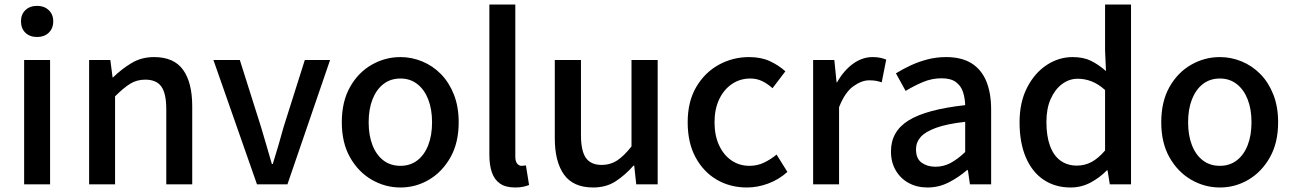

<svg xmlns="http://www.w3.org/2000/svg" viewBox="-20 -817 5734 851"><path d="M87 0V-551H202V0ZM145 -653Q112 -653 92.5 -672Q73 -691 73 -723Q73 -753 92.5 -772Q112 -791 145 -791Q176 -791 196 -772Q216 -753 216 -723Q216 -691 196 -672Q176 -653 145 -653Z M375 0V-551H469L479 -474H481Q519 -511 563 -537.5Q607 -564 663 -564Q751 -564 791.5 -507.5Q832 -451 832 -346V0H717V-332Q717 -403 695 -433.5Q673 -464 624 -464Q586 -464 556.5 -445.5Q527 -427 490 -390V0Z M1119 0 926 -551H1043L1137 -254Q1149 -214 1161 -172.5Q1173 -131 1185 -90H1189Q1202 -131 1214 -172.5Q1226 -214 1237 -254L1331 -551H1443L1254 0Z M1755 14Q1687 14 1627.5 -20.5Q1568 -55 1531.5 -119.5Q1495 -184 1495 -275Q1495 -367 1531.5 -431.5Q1568 -496 1627.5 -530Q1687 -564 1755 -564Q1805 -564 1852 -544.5Q1899 -525 1935 -488Q1971 -451 1992 -397.5Q2013 -344 2013 -275Q2013 -184 1976.5 -119.5Q1940 -55 1881.5 -20.5Q1823 14 1755 14ZM1755 -82Q1798 -82 1829.5 -106Q1861 -130 1878 -173.5Q1895 -217 1895 -275Q1895 -333 1878 -376.5Q1861 -420 1829.5 -444.5Q1798 -469 1755 -469Q1711 -469 1679.5 -444.5Q1648 -420 1631 -376.5Q1614 -333 1614 -275Q1614 -217 1631 -173.5Q1648 -130 1679.5 -106Q1711 -82 1755 -82Z M2263 14Q2221 14 2196 -3.5Q2171 -21 2160 -53.5Q2149 -86 2149 -130V-797H2264V-124Q2264 -101 2272.5 -91.5Q2281 -82 2291 -82Q2295 -82 2299 -82.5Q2303 -83 2311 -84L2325 3Q2315 7 2300 10.5Q2285 14 2263 14Z M2609 14Q2521 14 2480 -43Q2439 -100 2439 -204V-551H2555V-218Q2555 -148 2577 -117Q2599 -86 2647 -86Q2685 -86 2715 -105.5Q2745 -125 2779 -168V-551H2895V0H2800L2791 -83H2788Q2750 -40 2708 -13Q2666 14 2609 14Z M3291 14Q3216 14 3157 -20.5Q3098 -55 3063 -119.5Q3028 -184 3028 -275Q3028 -367 3066 -431.5Q3104 -496 3166 -530Q3228 -564 3300 -564Q3353 -564 3392 -546Q3431 -528 3461 -501L3404 -426Q3382 -446 3358 -457.5Q3334 -469 3306 -469Q3260 -469 3224 -444.5Q3188 -420 3167.5 -376.5Q3147 -333 3147 -275Q3147 -217 3167 -173.5Q3187 -130 3222 -106Q3257 -82 3302 -82Q3337 -82 3367 -96.5Q3397 -111 3422 -132L3470 -55Q3432 -21 3385 -3.5Q3338 14 3291 14Z M3584 0V-551H3678L3688 -452H3690Q3720 -505 3761 -534.5Q3802 -564 3847 -564Q3867 -564 3881 -561Q3895 -558 3908 -553L3888 -452Q3873 -457 3861 -459Q3849 -461 3832 -461Q3799 -461 3762 -434.5Q3725 -408 3699 -342V0Z M4091 14Q4044 14 4007.5 -6Q3971 -26 3950 -62Q3929 -98 3929 -146Q3929 -235 4007.5 -283.5Q4086 -332 4258 -351Q4257 -383 4248 -410Q4239 -437 4216.5 -453.5Q4194 -470 4153 -470Q4110 -470 4070 -453Q4030 -436 3994 -414L3951 -492Q3980 -510 4015 -526.5Q4050 -543 4090 -553.5Q4130 -564 4173 -564Q4242 -564 4286 -536.5Q4330 -509 4351.5 -457Q4373 -405 4373 -331V0H4279L4270 -63H4266Q4229 -31 4185 -8.5Q4141 14 4091 14ZM4126 -78Q4162 -78 4193 -94.5Q4224 -111 4258 -143V-277Q4177 -268 4129 -250.5Q4081 -233 4060.5 -209.5Q4040 -186 4040 -155Q4040 -114 4065 -96Q4090 -78 4126 -78Z M4725 14Q4657 14 4606 -20Q4555 -54 4527 -119Q4499 -184 4499 -275Q4499 -364 4532.5 -429Q4566 -494 4619.5 -529Q4673 -564 4734 -564Q4782 -564 4815.5 -547.5Q4849 -531 4882 -502L4878 -593V-797H4993V0H4899L4889 -62H4886Q4855 -30 4814 -8Q4773 14 4725 14ZM4753 -83Q4788 -83 4818 -99Q4848 -115 4878 -150V-418Q4848 -445 4818 -456.5Q4788 -468 4757 -468Q4719 -468 4687.5 -444.5Q4656 -421 4637 -378.5Q4618 -336 4618 -276Q4618 -214 4634 -170.5Q4650 -127 4680.5 -105Q4711 -83 4753 -83Z M5387 14Q5319 14 5259.5 -20.5Q5200 -55 5163.5 -119.5Q5127 -184 5127 -275Q5127 -367 5163.5 -431.5Q5200 -496 5259.5 -530Q5319 -564 5387 -564Q5437 -564 5484 -544.5Q5531 -525 5567 -488Q5603 -451 5624 -397.5Q5645 -344 5645 -275Q5645 -184 5608.5 -119.5Q5572 -55 5513.5 -20.5Q5455 14 5387 14ZM5387 -82Q5430 -82 5461.5 -106Q5493 -130 5510 -173.5Q5527 -217 5527 -275Q5527 -333 5510 -376.5Q5493 -420 5461.5 -444.5Q5430 -469 5387 -469Q5343 -469 5311.5 -444.5Q5280 -420 5263 -376.5Q5246 -333 5246 -275Q5246 -217 5263 -173.5Q5280 -130 5311.5 -106Q5343 -82 5387 -82Z"/></svg>

Font: Noto Sans KR Medium
Style: Regular
Weight: 500
Designer: Ryoko NISHIZUKA  (kana, bopomofo & ideographs); Paul D. Hunt (Latin, Greek & Cyrillic); Sandoll Communications , Soo-you
Foundry: Adobe
Version: Version 2.004-H2;hotconv 1.0.118;makeotfexe 2.5.65603